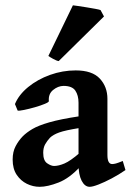

<svg xmlns="http://www.w3.org/2000/svg" viewBox="-20 -700 501 733"><path d="M459 -50.8Q433.6 -33.2 406.2 -18.8Q378.9 -4.4 356.2 4.4Q333.5 13.2 322.3 13.2Q303.7 13.2 291.7 -10Q279.8 -33.2 279.8 -73.2V-307.6Q279.8 -335.9 267.6 -354Q255.4 -372.1 222.2 -372.1Q201.2 -371.6 182.6 -356.4Q164.1 -341.3 166.5 -314Q167 -310.1 151.1 -303.5Q135.3 -296.9 113 -290.5Q90.8 -284.2 71.8 -280.3Q52.7 -276.4 47.4 -277.8L37.1 -302.7Q51.8 -338.4 87.6 -367.7Q123.5 -397 171.1 -414.1Q218.8 -431.2 269 -431.2Q332 -431.2 361.1 -399.9Q390.1 -368.7 390.1 -322.8V-108.4Q390.1 -73.7 408.2 -73.7Q414.6 -73.7 422.6 -75.9Q430.7 -78.1 448.7 -85.4ZM284.2 -211.4Q229 -202.6 206.1 -194.3Q183.1 -186 170.9 -174.3Q159.7 -162.1 152.3 -148.9Q145 -135.7 145 -116.7Q145 -86.9 159.9 -76.7Q174.8 -66.4 186.5 -66.4Q203.6 -66.4 226.1 -75.9Q248.5 -85.4 284.2 -116.2L287.6 -65.4Q245.6 -19.5 203.6 -3.2Q161.6 13.2 131.3 13.2Q106 13.2 82.5 1.7Q59.1 -9.8 43.7 -32.7Q28.3 -55.7 28.3 -90.8Q28.3 -120.6 39.6 -141.8Q50.8 -163.1 66.9 -179.7Q81.5 -194.3 103.8 -207.5Q126 -220.7 168 -232.9Q210 -245.1 284.2 -256.3ZM204.1 -466.8Q196.3 -467.8 183.1 -475.1Q169.9 -482.4 164.6 -486.3L258.3 -679.7Q263.7 -679.2 278.6 -677Q293.5 -674.8 311.3 -671.9Q329.1 -668.9 343.8 -666.3Q358.4 -663.6 363.8 -661.6L377 -637.2Z"/></svg>

Font: Dai Banna SIL SemiBold
Style: Regular
Weight: 600
Designer: Victor Gaultney
Foundry: SIL International
Version: Version 4.000